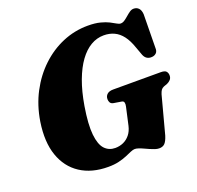

<svg xmlns="http://www.w3.org/2000/svg" viewBox="-127 -850 1023 998"><g transform="rotate(-20 384.5 -351.0)"><path d="M457 -713.5Q497.5 -713.5 525.2 -706.2Q553 -699 571.5 -689.5Q590 -680 602 -672.8Q614 -665.5 623 -665.5Q634 -665.5 645 -673Q656 -680.5 667 -690.2Q678 -700 689 -707.5Q700 -715 711 -715Q728 -715 738.8 -703.8Q749.5 -692.5 751 -670L748.5 -485.5Q749.5 -466 740 -456.8Q730.5 -447.5 716.5 -446.5Q701 -445 689.5 -451.8Q678 -458.5 671.5 -474L654.5 -520.5Q640.5 -562 620.8 -588Q601 -614 575.2 -626Q549.5 -638 517.5 -638Q479.5 -638 445.8 -618.2Q412 -598.5 383.5 -559.5Q355 -520.5 333.2 -462.2Q311.5 -404 298.5 -326.5Q282.5 -229.5 288.5 -172.5Q294.5 -115.5 317.5 -91.2Q340.5 -67 375 -67Q399 -67 420 -76.2Q441 -85.5 456.5 -104.5Q472 -123.5 478.5 -152L500.5 -250.5Q503.5 -263.5 501.2 -272.2Q499 -281 488 -282.5L445 -289.5Q432.5 -292 427.8 -300.2Q423 -308.5 423 -319Q423 -336 434.5 -346.2Q446 -356.5 468 -356.5H730.5Q754 -356.5 761.5 -347.5Q769 -338.5 769 -325Q769 -311 760.8 -302Q752.5 -293 741 -288L721.5 -281Q711 -276.5 705.8 -268.8Q700.5 -261 696 -247L640.5 -38.5Q631.5 -10 620.2 1.5Q609 13 589 13Q579 13 566.5 9Q554 5 540.5 -1Q527 -7 513.5 -13.2Q500 -19.5 488 -23.5Q476 -27.5 467.5 -27.5Q458 -27.5 444 -21.5Q430 -15.5 410.8 -7.2Q391.5 1 366.2 7Q341 13 307.5 13Q216.5 13 154 -28Q91.5 -69 65 -145.2Q38.5 -221.5 55 -329Q68.5 -414.5 105.5 -484.8Q142.5 -555 196.8 -606.2Q251 -657.5 317.5 -685.5Q384 -713.5 457 -713.5Z"/></g></svg>

Font: Fraunces Black
Style: Italic
Weight: 900
Italic angle: -16°
Version: Version 1.000;[b76b70a41]